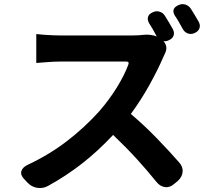

<svg xmlns="http://www.w3.org/2000/svg" viewBox="-20 -876 1040 942"><path d="M856 -851Q873 -859 890 -853.5Q907 -848 917 -832Q927 -816 938 -798Q949 -780 955 -769Q964 -752 958.5 -737Q953 -722 935 -714Q918 -706 901.5 -712Q885 -718 876 -735Q868 -750 857 -769Q846 -788 838 -799Q817 -834 856 -851ZM730 -816Q746 -824 763.5 -818.5Q781 -813 790 -797Q800 -781 811 -762.5Q822 -744 828 -733Q837 -716 831.5 -701Q826 -686 807 -678Q795 -672 782 -674Q807 -646 788 -611Q787 -607 784 -602Q781 -597 779 -591Q754 -533 713 -459Q672 -385 622 -317Q690 -259 750 -197Q810 -135 859 -79Q878 -58 876 -33Q874 -8 852 12L835 26Q814 45 790 42Q766 39 748 17Q702 -40 651 -96Q600 -152 535 -214Q461 -135 383 -74Q305 -13 216 36Q191 50 162.5 45.5Q134 41 114 19L100 4Q80 -16 84.5 -35Q89 -54 115 -67Q220 -116 307.5 -183Q395 -250 466 -329Q515 -385 553 -446.5Q591 -508 610 -560Q615 -574 600 -574Q580 -574 545 -574Q510 -574 469 -574Q428 -574 389 -574Q350 -574 319.5 -574Q289 -574 276 -574Q244 -574 209 -571Q174 -568 158 -567V-709Q171 -707 193.5 -705.5Q216 -704 238.5 -703Q261 -702 276 -702Q292 -702 328 -702Q364 -702 409.5 -702Q455 -702 500.5 -702Q546 -702 580.5 -702Q615 -702 629 -702Q644 -702 661 -703Q678 -704 683 -705Q699 -707 716.5 -705Q734 -703 750 -697L748 -699Q741 -713 730 -732Q719 -751 711 -763Q702 -780 706.5 -794Q711 -808 730 -816Z"/></svg>

Font: Chiron GoRound TC
Style: Bold
Weight: 700
Designer: Ryoko NISHIZUKA 西塚涼子 (kana, bopomofo & ideographs); Paul D. Hunt (Latin, Greek & Cyrillic); Sandoll Communications 산돌커뮤니
Foundry: Adobe
Version: Version 1.000;hotconv 1.1.1;makeotfexe 2.6.0